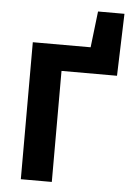

<svg xmlns="http://www.w3.org/2000/svg" viewBox="-57 -867 634 910"><g transform="rotate(5 260.5 -412.0)"><path d="M76.9 0V-651.8H352L372.2 -823.8H497.9L488.3 -528.2H224.3V0Z"/></g></svg>

Font: Source Sans 3
Style: Regular
Weight: 200
Designer: Paul D. Hunt
Foundry: Adobe
Version: Version 3.046;hotconv 1.0.118;makeotfexe 2.5.65603